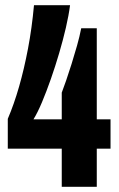

<svg xmlns="http://www.w3.org/2000/svg" viewBox="-20 -720 457 740"><path d="M218 0V-147H10V-262Q34 -318 53.5 -386Q73 -454 88 -533Q103 -612 111 -700H250Q245 -661 234 -613.5Q223 -566 208 -515Q193 -464 176 -415.5Q159 -367 142 -326.5Q125 -286 109 -260H218V-363Q225 -381 235 -410Q245 -439 256 -474Q267 -509 277 -544.5Q287 -580 293 -611H353V-260H406V-147H353V0Z"/></svg>

Font: Archivo ExtraCondensed ExtraBold
Style: Regular
Weight: 800
Width: 2
Designer: Hector Gatti
Foundry: Omnibus-Type
Version: Version 2.001